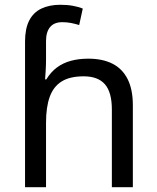

<svg xmlns="http://www.w3.org/2000/svg" viewBox="-20 -785 657 805"><path d="M85 -611Q85 -665 102.5 -699Q120 -733 153.5 -749Q187 -765 233 -765Q262 -765 286.5 -760.5Q311 -756 327 -749L312 -680Q296 -685 278.5 -688.5Q261 -692 241 -692Q207 -692 190 -671.5Q173 -651 173 -613V-535Q173 -513 171.5 -488Q170 -463 169 -452H174Q193 -483 218.5 -502Q244 -521 277 -530Q310 -539 350 -539Q410 -539 451.5 -518Q493 -497 515 -453.5Q537 -410 537 -343V0H449V-326Q449 -398 420 -431.5Q391 -465 331 -465Q273 -465 238.5 -443.5Q204 -422 188.5 -379Q173 -336 173 -271V0H85Z"/></svg>

Font: hexlkannada05
Style: Book
Weight: 400
Designer: Jelle Bosma - Monotype Design Team
Foundry: Monotype Imaging Inc.
Version: Version 2.003